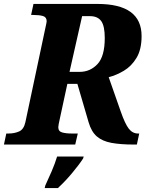

<svg xmlns="http://www.w3.org/2000/svg" viewBox="-43 -734 741 975"><path d="M-23 0 -11 -56H1Q30 -56 54 -66.5Q78 -77 86 -114L187 -590Q194 -621 194 -626Q194 -647 175.5 -652.5Q157 -658 127 -658H115L127 -714H452Q676 -714 676 -551Q676 -483 650.5 -440.5Q625 -398 586.5 -375Q548 -352 509 -342L570 -168Q592 -105 611 -80.5Q630 -56 658 -56H664L652 0H636Q569 0 523 -8.5Q477 -17 449 -41Q421 -65 407 -113L350 -308H299L261 -132Q253 -97 253 -88Q253 -67 272.5 -61.5Q292 -56 321 -56H352L339 0ZM361 -369Q415 -369 452 -408.5Q489 -448 489 -541Q489 -602 471 -627Q453 -652 414 -652H374L310 -369ZM187 208Q203 174 219.5 135.5Q236 97 247 61H382L379 71Q359 102 323.5 144.5Q288 187 251 221H184Z"/></svg>

Font: Noto Serif SemiCondensed ExtraBold
Style: Italic
Weight: 800
Width: 4
Italic angle: -12°
Designer: Monotype Design Team
Foundry: Monotype Imaging Inc.
Version: Version 2.014; ttfautohint (v1.8.4.7-5d5b)